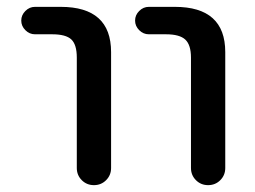

<svg xmlns="http://www.w3.org/2000/svg" viewBox="-20 -540 744 560"><path d="M414 -440Q398 -440 386 -452Q374 -464 374 -480Q374 -496 386 -508Q398 -520 414 -520H490Q637 -520 637 -388V-50Q637 -29 622.5 -14.5Q608 0 587 0Q566 0 551.5 -14.5Q537 -29 537 -50V-372Q537 -409 520.5 -424.5Q504 -440 464 -440ZM82 -440Q66 -440 54 -452Q42 -464 42 -480Q42 -496 54 -508Q66 -520 82 -520H157Q304 -520 304 -388V-50Q304 -29 289.5 -14.5Q275 0 254 0Q233 0 218.5 -14.5Q204 -29 204 -50V-372Q204 -410 188 -425Q172 -440 132 -440Z"/></svg>

Font: Rounded Mplus 1c Medium
Style: Regular
Weight: 500
Version: Version 1.059.20150529